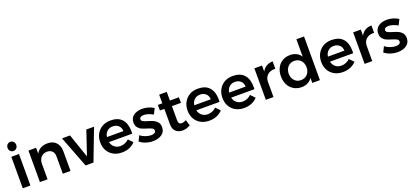

<svg xmlns="http://www.w3.org/2000/svg" viewBox="44 -1912 6603 3065"><g transform="rotate(-20 3346.0 -379.5)"><path d="M81 -535V0H211V-535ZM199 -743C185 -758 167 -765 146 -765C125 -765 107 -758 94 -743C80 -728 73 -710 73 -687C73 -665 80 -647 94 -632C108 -617 125 -610 146 -610C167 -610 185 -617 199 -632C213 -647 220 -665 220 -687C220 -710 213 -728 199 -743Z M839 -485C804 -522 755 -540 694 -540C603 -539 539 -504 502 -435V-535H372V0H502V-263C502 -308 515 -344 540 -373C565 -402 599 -416 642 -417C679 -417 708 -406 729 -385C750 -363 761 -333 761 -296V0H892V-334C892 -397 874 -448 839 -485Z M942 -534 1148 0H1282L1486 -535H1355L1218 -128L1078 -535Z M1958 -466C1915 -515 1850 -539 1765 -539C1712 -539 1665 -528 1624 -505C1583 -482 1551 -449 1528 -408C1505 -367 1493 -319 1493 -266C1493 -213 1504 -166 1527 -125C1550 -84 1582 -52 1624 -29C1665 -6 1713 5 1768 5C1815 5 1857 -3 1896 -19C1934 -35 1966 -58 1993 -87L1923 -160C1904 -141 1883 -126 1858 -116C1833 -105 1806 -100 1779 -100C1740 -100 1707 -111 1680 -133C1653 -154 1635 -184 1626 -222H2021C2022 -231 2022 -244 2022 -261C2022 -349 2001 -417 1958 -466ZM1903 -309H1623C1629 -349 1645 -381 1671 -404C1696 -427 1728 -438 1766 -438C1807 -438 1839 -426 1864 -403C1889 -380 1902 -348 1903 -309Z M2371 -426C2398 -417 2425 -405 2451 -390L2498 -484C2471 -502 2441 -516 2407 -526C2372 -536 2337 -541 2302 -541C2244 -541 2196 -527 2158 -500C2119 -472 2100 -432 2100 -379C2100 -345 2108 -318 2125 -297C2142 -276 2161 -260 2184 -250C2207 -239 2236 -229 2272 -218C2309 -207 2336 -196 2353 -187C2370 -178 2378 -164 2378 -145C2378 -128 2371 -116 2357 -108C2342 -99 2323 -95 2299 -95C2269 -95 2237 -101 2204 -113C2171 -124 2142 -140 2118 -161L2073 -70C2100 -46 2134 -28 2173 -15C2212 -2 2253 5 2294 5C2355 5 2405 -9 2445 -37C2485 -65 2505 -105 2505 -157C2505 -192 2496 -221 2479 -243C2461 -264 2440 -281 2416 -292C2392 -303 2361 -314 2324 -325C2289 -335 2263 -345 2247 -354C2230 -363 2222 -375 2222 -392C2222 -408 2229 -420 2242 -428C2255 -435 2272 -439 2294 -439C2317 -439 2343 -435 2371 -426Z M2929 -33 2899 -131C2868 -116 2843 -109 2823 -109C2804 -109 2790 -114 2781 -125C2772 -135 2767 -152 2767 -177V-418H2920V-513H2767V-660H2638V-513H2562L2563 -418H2638V-154C2638 -101 2653 -62 2682 -35C2711 -8 2749 6 2795 6C2842 6 2886 -7 2929 -33Z M3442 -466C3399 -515 3334 -539 3249 -539C3196 -539 3149 -528 3108 -505C3067 -482 3035 -449 3012 -408C2989 -367 2977 -319 2977 -266C2977 -213 2988 -166 3011 -125C3034 -84 3066 -52 3108 -29C3149 -6 3197 5 3252 5C3299 5 3341 -3 3380 -19C3418 -35 3450 -58 3477 -87L3407 -160C3388 -141 3367 -126 3342 -116C3317 -105 3290 -100 3263 -100C3224 -100 3191 -111 3164 -133C3137 -154 3119 -184 3110 -222H3505C3506 -231 3506 -244 3506 -261C3506 -349 3485 -417 3442 -466ZM3387 -309H3107C3113 -349 3129 -381 3155 -404C3180 -427 3212 -438 3250 -438C3291 -438 3323 -426 3348 -403C3373 -380 3386 -348 3387 -309Z M4034 -466C3991 -515 3926 -539 3841 -539C3788 -539 3741 -528 3700 -505C3659 -482 3627 -449 3604 -408C3581 -367 3569 -319 3569 -266C3569 -213 3580 -166 3603 -125C3626 -84 3658 -52 3700 -29C3741 -6 3789 5 3844 5C3891 5 3933 -3 3972 -19C4010 -35 4042 -58 4069 -87L3999 -160C3980 -141 3959 -126 3934 -116C3909 -105 3882 -100 3855 -100C3816 -100 3783 -111 3756 -133C3729 -154 3711 -184 3702 -222H4097C4098 -231 4098 -244 4098 -261C4098 -349 4077 -417 4034 -466ZM3979 -309H3699C3705 -349 3721 -381 3747 -404C3772 -427 3804 -438 3842 -438C3883 -438 3915 -426 3940 -403C3965 -380 3978 -348 3979 -309Z M4414 -512C4383 -493 4358 -467 4340 -432V-535H4210V0H4340V-258C4340 -307 4357 -347 4390 -376C4423 -405 4467 -417 4522 -414V-540C4481 -539 4445 -530 4414 -512Z M5129 -742H4999V-447C4979 -477 4954 -500 4923 -516C4892 -532 4857 -540 4816 -540C4767 -540 4723 -529 4685 -506C4646 -483 4617 -452 4596 -411C4575 -370 4564 -322 4564 -269C4564 -215 4575 -167 4596 -126C4617 -84 4647 -52 4686 -29C4724 -6 4768 6 4819 6C4859 6 4894 -2 4925 -18C4955 -33 4980 -56 4999 -86V0H5129ZM4957 -149C4928 -118 4892 -103 4847 -103C4802 -103 4766 -118 4738 -149C4710 -179 4696 -218 4695 -266C4696 -314 4710 -353 4738 -384C4766 -414 4802 -429 4847 -429C4892 -429 4928 -414 4957 -384C4985 -353 4999 -314 4999 -266C4999 -218 4985 -179 4957 -149Z M5712 -466C5669 -515 5604 -539 5519 -539C5466 -539 5419 -528 5378 -505C5337 -482 5305 -449 5282 -408C5259 -367 5247 -319 5247 -266C5247 -213 5258 -166 5281 -125C5304 -84 5336 -52 5378 -29C5419 -6 5467 5 5522 5C5569 5 5611 -3 5650 -19C5688 -35 5720 -58 5747 -87L5677 -160C5658 -141 5637 -126 5612 -116C5587 -105 5560 -100 5533 -100C5494 -100 5461 -111 5434 -133C5407 -154 5389 -184 5380 -222H5775C5776 -231 5776 -244 5776 -261C5776 -349 5755 -417 5712 -466ZM5657 -309H5377C5383 -349 5399 -381 5425 -404C5450 -427 5482 -438 5520 -438C5561 -438 5593 -426 5618 -403C5643 -380 5656 -348 5657 -309Z M6092 -512C6061 -493 6036 -467 6018 -432V-535H5888V0H6018V-258C6018 -307 6035 -347 6068 -376C6101 -405 6145 -417 6200 -414V-540C6159 -539 6123 -530 6092 -512Z M6528 -426C6555 -417 6582 -405 6608 -390L6655 -484C6628 -502 6598 -516 6564 -526C6529 -536 6494 -541 6459 -541C6401 -541 6353 -527 6315 -500C6276 -472 6257 -432 6257 -379C6257 -345 6265 -318 6282 -297C6299 -276 6318 -260 6341 -250C6364 -239 6393 -229 6429 -218C6466 -207 6493 -196 6510 -187C6527 -178 6535 -164 6535 -145C6535 -128 6528 -116 6514 -108C6499 -99 6480 -95 6456 -95C6426 -95 6394 -101 6361 -113C6328 -124 6299 -140 6275 -161L6230 -70C6257 -46 6291 -28 6330 -15C6369 -2 6410 5 6451 5C6512 5 6562 -9 6602 -37C6642 -65 6662 -105 6662 -157C6662 -192 6653 -221 6636 -243C6618 -264 6597 -281 6573 -292C6549 -303 6518 -314 6481 -325C6446 -335 6420 -345 6404 -354C6387 -363 6379 -375 6379 -392C6379 -408 6386 -420 6399 -428C6412 -435 6429 -439 6451 -439C6474 -439 6500 -435 6528 -426Z"/></g></svg>

Font: Argentum Sans Medium
Style: Regular
Weight: 500
Designer: Julieta Ulanovsky
Foundry: Julieta Ulanovsky
Version: Version 5.001;January 29, 2019;FontCreator 11.5.0.2425 64-bi